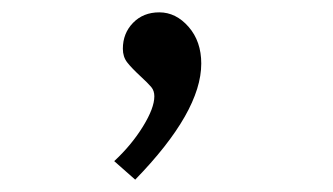

<svg xmlns="http://www.w3.org/2000/svg" viewBox="-20 -123 540 311"><path d="M165 138Q193 112 211.5 82Q230 52 230 33Q230 24 225 18Q220 12 207 0Q193 -13 186 -22Q179 -31 179 -44Q179 -69 195.5 -86Q212 -103 238 -103Q265 -103 285.5 -79.5Q306 -56 306 -20Q306 58 199 168Z"/></svg>

Font: Vazir Code
Style: Code
Weight: 400
Foundry: DejaVu fonts team - Redesigned by Saber Rastikerdar
Version: Version 1.1.2